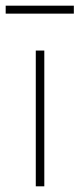

<svg xmlns="http://www.w3.org/2000/svg" viewBox="-30 -656 280 676"><path d="M96 0V-478H126V0ZM-10 -608V-636H230V-608Z"/></svg>

Font: Mada ExtraLight
Style: Regular
Weight: 250
Designer: Khaled Hosny
Version: Version 1.5